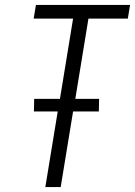

<svg xmlns="http://www.w3.org/2000/svg" viewBox="-20 -755 545 775"><path d="M163 0 213 -305H117L118 -356H222L275 -680H116L125 -735H505L496 -680H337L284 -356H380L379 -305H275L225 0Z"/></svg>

Font: Iosevka Light
Style: Italic
Weight: 300
Italic angle: -9°
Monospace: yes
Designer: Belleve Invis
Foundry: Belleve Invis
Version: Version 32.5.0; ttfautohint (v1.8.4)